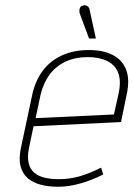

<svg xmlns="http://www.w3.org/2000/svg" viewBox="-20 -701 509 733"><path d="M322 -664Q321 -671 317 -675Q313 -679 307 -680.5Q301 -682 295 -679Q288 -677 285.5 -671.5Q283 -666 283 -659.5Q283 -653 285 -648L320 -554H346ZM90 -133 108 -219 442 -235 464 -342Q476 -398 461.5 -435Q447 -472 410.5 -491Q374 -510 320 -510Q262 -510 217.5 -490Q173 -470 144 -432Q115 -394 103 -339L60 -137Q51 -95 58.5 -66.5Q66 -38 85.5 -21Q105 -4 135 4Q165 12 202 12Q242 12 286.5 -0.5Q331 -13 374 -35L366 -61Q320 -38 282.5 -27.5Q245 -17 205 -17Q175 -17 151 -22.5Q127 -28 111 -41.5Q95 -55 89.5 -78Q84 -101 90 -133ZM433 -345 415 -264 116 -250 135 -340Q146 -385 170 -417Q194 -449 231 -466Q268 -483 314 -483Q358 -483 388.5 -468.5Q419 -454 431 -423.5Q443 -393 433 -345Z"/></svg>

Font: Advent Pro ExtraLight
Style: Italic
Weight: 250
Italic angle: -12°
Version: Version 3.000